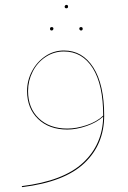

<svg xmlns="http://www.w3.org/2000/svg" viewBox="-20 -531 526 787"><path d="M407 -57Q407 61 325.5 138Q244 215 71 236L69 232Q240 211 320.5 136Q401 61 403 -53Q377 -29 335 -14.5Q293 0 256 0Q181 0 136 -43.5Q91 -87 91 -158Q91 -201 111 -239Q131 -277 165.5 -300.5Q200 -324 242 -324Q318 -324 362.5 -254.5Q407 -185 407 -57ZM403 -57Q403 -184 360 -252Q317 -320 242 -320Q201 -320 167 -297.5Q133 -275 114 -237.5Q95 -200 95 -158Q95 -88 139 -46Q183 -4 256 -4Q293 -4 335 -18Q377 -32 403 -57ZM245 -504Q245 -506 247 -508.5Q249 -511 252 -511Q259 -511 259 -504Q259 -497 252 -497Q245 -497 245 -504ZM185 -413Q185 -420 192 -420Q199 -420 199 -413Q199 -411 197 -408.5Q195 -406 192 -406Q185 -406 185 -413ZM305 -413Q305 -420 312 -420Q319 -420 319 -413Q319 -406 312 -406Q309 -406 307 -408.5Q305 -411 305 -413Z"/></svg>

Font: FiraGO Four
Style: Regular
Weight: 100
Designer: bBox Type
Foundry: bBox Type GmbH
Version: Version 1.001